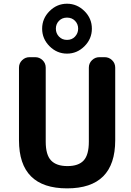

<svg xmlns="http://www.w3.org/2000/svg" viewBox="-20 -1077 719 1052"><path d="M390.6 -876Q408.2 -894.5 408.2 -919.9Q408.2 -945.3 391.1 -962.9Q374 -980.5 347.2 -980.5Q320.3 -980.5 303.2 -962.9Q286.1 -945.3 286.1 -919.9Q286.1 -894.5 303.2 -876.5Q320.3 -858.4 347.2 -858.4Q374 -858.4 390.6 -876ZM443.4 -1015.6Q483.4 -975.6 483.4 -919.9Q483.4 -864.3 442.9 -823.7Q402.3 -783.2 347.2 -783.2Q292 -783.2 251.5 -823.7Q210.9 -864.3 210.9 -919.9Q210.9 -975.6 251.5 -1016.1Q292 -1056.6 347.2 -1056.6Q402.3 -1056.6 443.4 -1015.6ZM84 -308.6V-706.1Q84 -730.5 101.1 -747.1Q118.2 -763.7 141.6 -763.7H172.9Q196.3 -763.7 213.4 -747.1Q230.5 -730.5 230.5 -706.1V-300.8Q230.5 -228.5 259.8 -197.8Q289.1 -167 349.6 -167Q410.2 -167 438.5 -197.8Q466.8 -228.5 466.8 -300.8V-706.1Q466.8 -730.5 483.9 -747.1Q501 -763.7 524.4 -763.7H553.7Q577.1 -763.7 594.2 -747.1Q611.3 -730.5 611.3 -706.1V-308.6Q611.3 -44.9 347.7 -44.9Q84 -44.9 84 -308.6Z"/></svg>

Font: Gen Jyuu Gothic P Bold
Style: Bold
Weight: 700
Designer: [Source Han Sans]
Ryoko NISHIZUKA  (kana & ideographs); Paul D. Hunt (Latin, Greek & Cyrillic); Wenlong ZHANG  (bopomofo
Version: Version 1.002.20150607